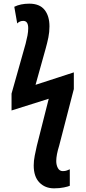

<svg xmlns="http://www.w3.org/2000/svg" viewBox="-20 -788 468 1048"><path d="M361 226V136Q354 139 345 142.5Q336 146 323 146Q305 146 296 129.5Q287 113 287 91Q287 58 303 7L383 -302V-393L174 -325L229 -522Q238 -554 244 -583.5Q250 -613 250 -644Q250 -701 223 -734.5Q196 -768 140 -768Q92 -768 58 -751L74 -660Q87 -674 107 -674Q134 -674 134 -634Q134 -615 130 -594Q126 -573 120 -550L43 -277V-185L246 -249L181 8Q175 34 169.5 62Q164 90 164 115Q164 176 195 208Q226 240 275 240Q305 240 329 235Q353 230 361 226Z"/></svg>

Font: Noto Sans UI Condensed
Style: Bold
Weight: 700
Width: 3
Designer: Monotype Design Team
Foundry: Monotype Imaging Inc.
Version: 1.001